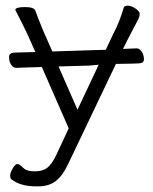

<svg xmlns="http://www.w3.org/2000/svg" viewBox="-20 -500 540 679"><path d="M329 -271 294 -268 187 -265 254 -112ZM415 -327Q441 -328 464 -329Q473 -329 481 -317.5Q489 -306 489 -290Q489 -277 473 -276L450 -275L390 -274L221 80Q202 121 177.5 140Q153 159 116 159H106Q51 159 19 133Q16 130 16 120.5Q16 111 25 95.5Q34 80 41.5 80Q49 80 61.5 93Q74 106 102.5 106Q131 106 147.5 93Q164 80 179 48L223 -46L128 -263L62 -261L38 -260H37Q27 -260 19.5 -271Q12 -282 12 -299Q12 -312 29 -314L105 -316L77 -379Q54 -427 45 -443.5Q36 -460 34 -465Q35 -475 68 -475Q101 -475 105 -462Q113 -439 133 -391L165 -318L354 -324L381 -381Q402 -420 418 -474Q420 -480 432 -480Q444 -480 459 -470Q474 -460 474 -451Q474 -442 469 -432Q464 -422 453 -401.5Q442 -381 433 -363ZM29 -314Z"/></svg>

Font: ToneOZ-Pinyin-WenKai-Light
Style: Light
Weight: 300
Designer: Fontworks Inc.
Foundry: ToneOZ
Version: Version 0.240331